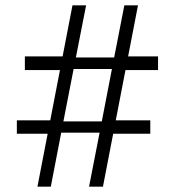

<svg xmlns="http://www.w3.org/2000/svg" viewBox="-20 -686 654 718"><path d="M251 -666H302L259 -447L213 -211L170 12H120ZM445 -666H496L365 12H313L357 -213L403 -451ZM420 -428 433 -471H442L443 -475H571V-424H439L440 -428ZM390 -190H372L380 -232H397L398 -236H542V-186H389ZM73 -424V-475H235V-471H433L420 -428H224V-424ZM43 -186V-236H179L178 -232H395L388 -190H171L170 -186Z"/></svg>

Font: Intel One Mono Light
Style: Regular
Weight: 300
Monospace: yes
Designer: Fred Shallcrass
Foundry: Frere-Jones Type LLC
Version: Version 1.004